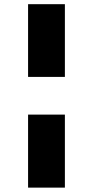

<svg xmlns="http://www.w3.org/2000/svg" viewBox="-20 -747 438 904"><path d="M112.2 -207.4H285.5V136.4H112.2ZM285.5 -727.3V-384.9H112.2V-727.3Z"/></svg>

Font: Karasuma Gothic
Style: Black
Weight: 900
Designer: Rasmus Andersson / Ryoko Nishizuka
Foundry: Genbu
Version: Version 1.00